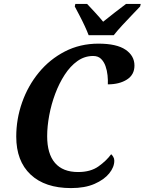

<svg xmlns="http://www.w3.org/2000/svg" viewBox="-20 -951 739 981"><path d="M343 10Q210 10 136.5 -59Q63 -128 63 -253Q63 -343 93 -428Q123 -513 178.5 -580.5Q234 -648 311.5 -688Q389 -728 483 -728Q576 -728 621.5 -697Q667 -666 667 -616Q667 -569 628.5 -544.5Q590 -520 531 -520Q532 -541 529.5 -566Q527 -591 519 -613.5Q511 -636 496 -650.5Q481 -665 456 -665Q412 -665 375.5 -639Q339 -613 310.5 -569Q282 -525 262 -471.5Q242 -418 231.5 -361.5Q221 -305 221 -255Q221 -165 261 -118.5Q301 -72 379 -72Q443 -72 483.5 -101Q524 -130 548 -163Q553 -159 558.5 -150Q564 -141 564 -130Q564 -97 538 -65Q512 -33 463 -11.5Q414 10 343 10ZM433 -771Q425 -792 412.5 -819Q400 -846 386 -872.5Q372 -899 362 -918L365 -931H425Q441 -914 466 -887Q491 -860 507 -840Q532 -860 567 -887.5Q602 -915 624 -931H699L696 -918Q678 -899 653.5 -873.5Q629 -848 604.5 -821.5Q580 -795 561 -771Z"/></svg>

Font: Noto Serif SemiCondensed
Style: Bold Italic
Weight: 700
Width: 4
Italic angle: -12°
Designer: Monotype Design Team
Foundry: Monotype Imaging Inc.
Version: Version 2.014